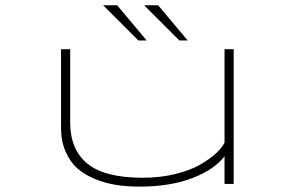

<svg xmlns="http://www.w3.org/2000/svg" viewBox="-20 -684 1090 714"><path d="M678 -533.5H647L516 -664.5H568ZM525.5 -533.5H494.5L363.5 -664.5H415.5ZM498 10Q453.5 10 413.8 4Q374 -2 335.2 -17.5Q296.5 -33 268.8 -57Q241 -81 224 -120Q207 -159 207 -209V-501H241V-229Q241 -128 305 -75.5Q369 -23 511 -23Q576 -23 632.5 -37Q689 -51 725.2 -72.2Q761.5 -93.5 784 -114.5Q806.5 -135.5 815 -154V-501H849V0H815V-103Q777 -53 694.8 -21.5Q612.5 10 498 10Z"/></svg>

Font: League Mono Extended Thin
Style: Regular
Weight: 100
Width: 9
Designer: Tyler Finck
Foundry: The League of Moveable Type / Tyler Finck
Version: Version 2.210